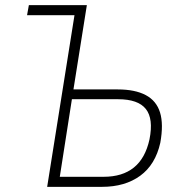

<svg xmlns="http://www.w3.org/2000/svg" viewBox="-20 -725 706 745"><path d="M163 0 269 -666H85L92 -705H317L265 -378H437Q504 -378 545.5 -356Q587 -334 601 -288.5Q615 -243 602 -171Q583 -86 524 -43Q465 0 376 0ZM212 -39H382Q455 -39 499.5 -75Q544 -111 560 -184Q576 -264 546 -302Q516 -340 438 -340H259Z"/></svg>

Font: Nunito Sans 10pt Condensed ExtraLight
Style: Italic
Weight: 250
Width: 3
Italic angle: -9°
Designer: Vernon Adams
Foundry: Vernon Adams
Version: Version 3.101;gftools[0.9.27]